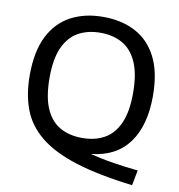

<svg xmlns="http://www.w3.org/2000/svg" viewBox="-93 -835 977 1048"><g transform="rotate(10 395.0 -311.0)"><path d="M709 128Q517.5 105 390.8 64.8Q264 24.5 190.2 -35.8Q116.5 -96 85.5 -178.2Q54.5 -260.5 54.5 -367Q54.5 -498.5 97 -583Q139.5 -667.5 216.2 -708.5Q293 -749.5 395.5 -749.5Q497.5 -749.5 574.2 -709.2Q651 -669 693.8 -585Q736.5 -501 736.5 -370Q736.5 -207 666.5 -111.2Q596.5 -15.5 458.5 -1Q521 15.5 589.5 26.2Q658 37 725 43.5ZM395.5 -78.5Q466 -78.5 518 -107.5Q570 -136.5 598.5 -200.2Q627 -264 627 -367.5Q627 -473.5 598.2 -538.2Q569.5 -603 517.5 -632.2Q465.5 -661.5 395.5 -661.5Q325.5 -661.5 273.2 -632.5Q221 -603.5 192.2 -540Q163.5 -476.5 163.5 -372.5Q163.5 -266 192 -201.2Q220.5 -136.5 272.5 -107.5Q324.5 -78.5 395.5 -78.5Z"/></g></svg>

Font: Encode Sans Semi Expanded Medium
Style: Regular
Weight: 500
Width: 6
Designer: Multiple Designers
Foundry: Impallari Type
Version: Version 3.000; ttfautohint (v1.8.3) -l 8 -r 50 -G 200 -x 14 